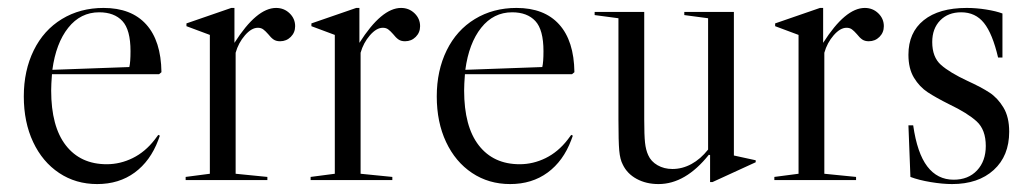

<svg xmlns="http://www.w3.org/2000/svg" viewBox="-20 -454 2606 484"><path d="M379 -114 383 -112 379 -101Q359 -48 319.5 -19Q280 10 225 10Q171 10 129 -18Q87 -46 63.5 -96Q40 -146 40 -211Q40 -276 65 -327Q90 -378 136 -406Q182 -434 241 -434Q311 -434 348.5 -392.5Q386 -351 387 -272L381 -267H111Q109 -241 109 -226Q109 -135 146 -87.5Q183 -40 249 -40Q283 -40 314.5 -55.5Q346 -71 370 -102ZM112 -278 306 -285Q309 -297 309 -325Q309 -379 288.5 -401Q268 -423 230 -423Q183 -423 152 -384Q121 -345 112 -278Z M724 -388Q724 -372 713 -361Q702 -350 686 -350Q676 -350 669.5 -354.5Q663 -359 656 -368Q649 -376 643.5 -380Q638 -384 630 -384Q614 -384 597.5 -365Q581 -346 574 -321V-16L654 -8V0H448V-8L509 -16V-366L450 -388V-395L563 -434H571V-346Q627 -434 676 -434Q696 -434 710 -420.5Q724 -407 724 -388Z M1039 -388Q1039 -372 1028 -361Q1017 -350 1001 -350Q991 -350 984.5 -354.5Q978 -359 971 -368Q964 -376 958.5 -380Q953 -384 945 -384Q929 -384 912.5 -365Q896 -346 889 -321V-16L969 -8V0H763V-8L824 -16V-366L765 -388V-395L878 -434H886V-346Q942 -434 991 -434Q1011 -434 1025 -420.5Q1039 -407 1039 -388Z M1420 -114 1424 -112 1420 -101Q1400 -48 1360.5 -19Q1321 10 1266 10Q1212 10 1170 -18Q1128 -46 1104.5 -96Q1081 -146 1081 -211Q1081 -276 1106 -327Q1131 -378 1177 -406Q1223 -434 1282 -434Q1352 -434 1389.5 -392.5Q1427 -351 1428 -272L1422 -267H1152Q1150 -241 1150 -226Q1150 -135 1187 -87.5Q1224 -40 1290 -40Q1324 -40 1355.5 -55.5Q1387 -71 1411 -102ZM1153 -278 1347 -285Q1350 -297 1350 -325Q1350 -379 1329.5 -401Q1309 -423 1271 -423Q1224 -423 1193 -384Q1162 -345 1153 -278Z M1885 -50V-45L1776 5H1770V-63L1767 -64Q1708 10 1640 10Q1609 10 1585 -3Q1561 -16 1550 -39Q1543 -52 1541 -74.5Q1539 -97 1539 -153V-408L1479 -416V-424H1604V-153Q1604 -113 1606 -94.5Q1608 -76 1614 -63Q1621 -47 1637.5 -37.5Q1654 -28 1675 -28Q1700 -28 1723 -40.5Q1746 -53 1765 -77V-408L1705 -416V-424H1830V-62Z M2208 -388Q2208 -372 2197 -361Q2186 -350 2170 -350Q2160 -350 2153.5 -354.5Q2147 -359 2140 -368Q2133 -376 2127.5 -380Q2122 -384 2114 -384Q2098 -384 2081.5 -365Q2065 -346 2058 -321V-16L2138 -8V0H1932V-8L1993 -16V-366L1934 -388V-395L2047 -434H2055V-346Q2111 -434 2160 -434Q2180 -434 2194 -420.5Q2208 -407 2208 -388Z M2270 -316Q2270 -281 2284 -258Q2298 -235 2318.5 -221.5Q2339 -208 2373 -191Q2419 -169 2442 -148Q2465 -127 2465 -86Q2465 -48 2443 -24.5Q2421 -1 2384 -1Q2343 -1 2317.5 -34.5Q2292 -68 2282 -138H2270L2275 -8Q2296 0 2326 5Q2356 10 2380 10Q2446 10 2485 -25.5Q2524 -61 2524 -122Q2524 -159 2509.5 -183Q2495 -207 2474.5 -220.5Q2454 -234 2419 -250Q2374 -271 2352 -290.5Q2330 -310 2330 -348Q2330 -382 2350 -402.5Q2370 -423 2403 -423Q2439 -423 2460.5 -396Q2482 -369 2496 -309H2507V-420Q2491 -426 2466 -430Q2441 -434 2417 -434Q2347 -434 2308.5 -403Q2270 -372 2270 -316Z"/></svg>

Font: Libre Caslon Display
Style: Regular
Weight: 400
Designer: Pablo Impallari, Rodrigo Fuenzalida
Foundry: Pablo Impallari, Rodrigo Fuenzalida
Version: Version 1.100; ttfautohint (v1.6) -l 8 -r 50 -G 200 -x 14 -D